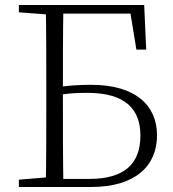

<svg xmlns="http://www.w3.org/2000/svg" viewBox="-20 -743 689 763"><path d="M55 0H198V-40H188L55 -29ZM162 0H232C230 -111 230 -223 230 -334V-386C230 -503 230 -614 232 -723H162C164 -613 164 -502 164 -391V-334C164 -221 164 -110 162 0ZM198 0H343C518 0 604 -84 604 -205C604 -324 519 -406 342 -406C295 -406 246 -403 198 -395V-362C241 -372 281 -374 327 -374C481 -374 538 -307 538 -204C538 -90 472 -32 335 -32H198ZM55 -694 188 -684H198V-723H55ZM522 -546H561L553 -723H198V-689H526L493 -723Z"/></svg>

Font: Source Han Serif TW VF
Style: Regular
Weight: 250
Designer: Ryoko NISHIZUKA 西塚涼子 (kana & ideographs); Frank Grießhammer (Latin, Greek & Cyrillic); Wenlong ZHANG 张文龙 (bopomofo); San
Foundry: Adobe
Version: Version 2.002;hotconv 1.1.0;makeotfexe 2.6.0